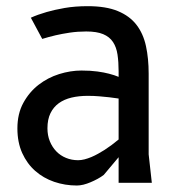

<svg xmlns="http://www.w3.org/2000/svg" viewBox="-20 -578 565 607"><path d="M460 0H355V-81L308 -25Q299.5 -18.5 288.5 -12.5Q277.5 -6.5 266.2 -1.8Q255 3 243.8 5.8Q232.5 8.5 223 8.5Q185.5 8.5 151.2 -3.2Q117 -15 91.2 -37.8Q65.5 -60.5 50.2 -94.2Q35 -128 35 -172Q35 -218.5 53.8 -252.8Q72.5 -287 101.8 -309.8Q131 -332.5 167 -343.8Q203 -355 237.5 -355Q266 -355 287.8 -352Q309.5 -349 324.5 -345Q342 -340.5 355 -335V-352.5Q355 -382 351.5 -405.5Q348 -429 337.2 -445.2Q326.5 -461.5 306.2 -470Q286 -478.5 252.5 -478.5Q225.5 -478.5 200.5 -474.8Q175.5 -471 156 -466.5Q133 -461 113.5 -455L77.5 -522Q99.5 -532 127.5 -540Q151.5 -547 184.5 -552.8Q217.5 -558.5 257.5 -558.5Q315 -558.5 352.5 -543Q390 -527.5 411.5 -499.5Q433 -471.5 441.5 -432.2Q450 -393 450 -345V-90ZM355 -266.5Q341 -268.5 325 -270.5Q311.5 -272 294 -273.5Q276.5 -275 257.5 -275Q229.5 -275 206.2 -269.5Q183 -264 166 -251.8Q149 -239.5 139.5 -220Q130 -200.5 130 -172.5Q130 -150 137.5 -131.5Q145 -113 158 -99.5Q171 -86 188.8 -78.8Q206.5 -71.5 227 -71.5Q236.5 -71.5 247.2 -74.2Q258 -77 268.8 -81.5Q279.5 -86 290.2 -92Q301 -98 310.5 -104Q333 -118.5 355 -137Z"/></svg>

Font: B612
Style: Regular
Weight: 400
Designer: Nicolas Chauveau, Thomas Paillot, Jonathan Favre-Lamarine, Jean-Luc Vinot
Foundry: AIRBUS
Version: Version 1.008